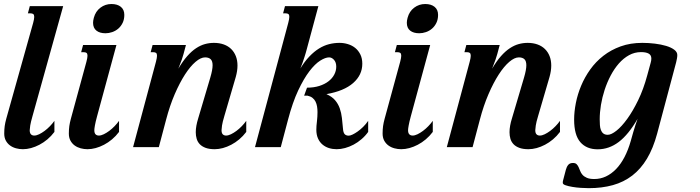

<svg xmlns="http://www.w3.org/2000/svg" viewBox="-20 -747 3554 975"><path d="M148.4 -630.9Q153.8 -650.9 153.8 -661.1Q153.8 -671.9 148.9 -675.5Q144 -679.2 135.3 -679.2H121.6L131.3 -715.8H300.8L145 -157.2Q136.2 -126.5 133.5 -109.6Q130.9 -92.8 130.9 -85.9Q130.9 -71.3 137.2 -64.9Q143.6 -58.6 153.8 -58.6Q165 -58.6 178.7 -65.2Q192.4 -71.8 206.5 -82.3Q220.7 -92.8 233.6 -106.2Q246.6 -119.6 256.3 -133.3V-77.1Q240.2 -55.7 220.7 -39.3Q201.2 -22.9 180.2 -12Q159.2 -1 137.7 4.9Q116.2 10.7 96.2 10.7Q78.6 10.7 61.5 6.1Q44.4 1.5 31 -8.3Q17.6 -18.1 9.5 -33.2Q1.5 -48.3 1.5 -68.8Q1.5 -89.8 3.9 -106.9Q6.3 -124 11.7 -143.6Z M456.5 -656.7Q465.3 -689.5 490 -708Q514.6 -726.6 545.9 -726.6Q576.2 -726.6 593.8 -712.2Q611.3 -697.8 611.3 -671.4Q611.3 -648.4 602.8 -630.9Q594.2 -613.3 580.6 -601.6Q566.9 -589.8 549.8 -584Q532.7 -578.1 515.6 -578.1Q486.3 -578.1 469.5 -591.6Q452.6 -605 452.6 -631.3Q452.6 -642.1 456.5 -656.7ZM418.9 -433.6Q424.3 -454.1 424.3 -463.9Q424.3 -474.6 419.4 -478.3Q414.6 -481.9 405.8 -481.9H392.1L401.9 -518.6H571.3L473.1 -157.2Q464.8 -126.5 461.9 -109.6Q459 -92.8 459 -85.9Q459 -71.3 465.3 -64.9Q471.7 -58.6 481.9 -58.6Q493.2 -58.6 506.8 -65.2Q520.5 -71.8 534.7 -82.3Q548.8 -92.8 561.8 -106.2Q574.7 -119.6 584.5 -133.3V-77.1Q568.4 -55.7 548.8 -39.3Q529.3 -22.9 508.3 -12Q487.3 -1 465.8 4.9Q444.3 10.7 424.3 10.7Q406.7 10.7 389.6 6.1Q372.6 1.5 359.1 -8.3Q345.7 -18.1 337.6 -33.2Q329.6 -48.3 329.6 -68.8Q329.6 -89.8 332 -106.9Q334.5 -124 339.8 -143.6Z M1119.1 -157.2Q1109.9 -126.5 1107.4 -109.6Q1105 -92.8 1105 -85.9Q1105 -71.3 1111.3 -64.9Q1117.7 -58.6 1127.9 -58.6Q1139.2 -58.6 1152.8 -65.2Q1166.5 -71.8 1180.7 -82.3Q1194.8 -92.8 1207.8 -106.2Q1220.7 -119.6 1230.5 -133.3V-77.1Q1214.4 -55.7 1194.8 -39.3Q1175.3 -22.9 1154.3 -12Q1133.3 -1 1111.8 4.9Q1090.3 10.7 1070.3 10.7Q1043 10.7 1024.4 3.9Q1005.9 -2.9 994.6 -14.6Q983.4 -26.4 978.8 -42Q974.1 -57.6 974.1 -75.7Q974.1 -91.8 977.3 -109.1Q980.5 -126.5 985.8 -143.6L1047.9 -353Q1059.6 -392.6 1059.6 -415.5Q1059.6 -437 1049.8 -446.3Q1040 -455.6 1021.5 -455.6Q999.5 -455.6 972.9 -432.9Q946.3 -410.2 919.4 -368.7Q892.6 -327.1 867.4 -269Q842.3 -210.9 823.7 -140.1L786.6 0H655.8L772 -433.6Q777.3 -454.1 777.3 -463.9Q777.3 -474.6 772.5 -478.3Q767.6 -481.9 758.8 -481.9H745.1L754.9 -518.6H924.3L912.1 -473.1Q909.7 -463.4 903.1 -444.1Q896.5 -424.8 885.7 -398.4Q908.2 -436.5 930.7 -461.9Q953.1 -487.3 975.8 -502.2Q998.5 -517.1 1021 -523.2Q1043.5 -529.3 1066.4 -529.3Q1094.2 -529.3 1116.5 -521.2Q1138.7 -513.2 1154.1 -498Q1169.4 -482.9 1177.7 -461.7Q1186 -440.4 1186 -414.1Q1186 -387.2 1177.2 -356Z M1443.8 -630.9Q1446.3 -641.1 1447.8 -648.7Q1449.2 -656.2 1449.2 -661.6Q1449.2 -671.9 1444.6 -675.5Q1439.9 -679.2 1431.2 -679.2H1417.5L1427.2 -715.8H1596.7L1536.6 -492.7Q1535.2 -487.8 1532.5 -478Q1529.8 -468.3 1525.6 -455.6Q1521.5 -442.9 1516.4 -428.2Q1511.2 -413.6 1505.4 -399.4Q1527.3 -435.5 1551.3 -460.4Q1575.2 -485.4 1600.1 -500.7Q1625 -516.1 1651.1 -522.7Q1677.2 -529.3 1704.1 -529.3Q1726.1 -529.3 1746.8 -522.9Q1767.6 -516.6 1783.7 -503.7Q1799.8 -490.7 1809.8 -470.7Q1819.8 -450.7 1819.8 -423.3Q1819.8 -366.2 1773.4 -325.4Q1727.1 -284.7 1637.7 -269Q1665.5 -256.8 1681.4 -238.3Q1697.3 -219.7 1705.3 -196.8Q1713.4 -173.8 1716.3 -147.7Q1719.2 -121.6 1721.7 -93.8Q1723.1 -73.7 1730.2 -65.9Q1737.3 -58.1 1751 -58.1Q1758.3 -58.1 1770.3 -63.7Q1782.2 -69.3 1796.1 -79.1Q1810.1 -88.9 1824.2 -102.8Q1838.4 -116.7 1849.6 -133.3V-77.1Q1835 -56.6 1815.9 -40.3Q1796.9 -23.9 1775.9 -12.7Q1754.9 -1.5 1732.7 4.6Q1710.4 10.7 1689.5 10.7Q1668.9 10.7 1650.4 4.9Q1631.8 -1 1617.4 -13.2Q1603 -25.4 1594.7 -44.2Q1586.4 -63 1586.4 -88.4Q1586.4 -106.4 1589.4 -130.1Q1592.3 -153.8 1592.3 -177.7Q1592.3 -192.4 1590.1 -206.1Q1587.9 -219.7 1582.3 -231Q1576.7 -242.2 1566.9 -250Q1557.1 -257.8 1541.5 -261.2H1524.4L1539.1 -301.8Q1573.7 -301.8 1601.3 -310.5Q1628.9 -319.3 1647.9 -334Q1667 -348.6 1677.2 -367.9Q1687.5 -387.2 1687.5 -408.7Q1687.5 -430.2 1676.3 -442.9Q1665 -455.6 1651.4 -455.6Q1632.3 -455.6 1606 -439Q1579.6 -422.4 1551 -385Q1522.5 -347.7 1494.1 -287.4Q1465.8 -227.1 1442.9 -140.1L1405.8 0H1274.9Z M2049.8 -656.7Q2058.6 -689.5 2083.3 -708Q2107.9 -726.6 2139.2 -726.6Q2169.4 -726.6 2187 -712.2Q2204.6 -697.8 2204.6 -671.4Q2204.6 -648.4 2196 -630.9Q2187.5 -613.3 2173.8 -601.6Q2160.2 -589.8 2143.1 -584Q2126 -578.1 2108.9 -578.1Q2079.6 -578.1 2062.7 -591.6Q2045.9 -605 2045.9 -631.3Q2045.9 -642.1 2049.8 -656.7ZM2012.2 -433.6Q2017.6 -454.1 2017.6 -463.9Q2017.6 -474.6 2012.7 -478.3Q2007.8 -481.9 1999 -481.9H1985.4L1995.1 -518.6H2164.6L2066.4 -157.2Q2058.1 -126.5 2055.2 -109.6Q2052.2 -92.8 2052.2 -85.9Q2052.2 -71.3 2058.6 -64.9Q2064.9 -58.6 2075.2 -58.6Q2086.4 -58.6 2100.1 -65.2Q2113.8 -71.8 2127.9 -82.3Q2142.1 -92.8 2155 -106.2Q2168 -119.6 2177.7 -133.3V-77.1Q2161.6 -55.7 2142.1 -39.3Q2122.6 -22.9 2101.6 -12Q2080.6 -1 2059.1 4.9Q2037.6 10.7 2017.6 10.7Q2000 10.7 1982.9 6.1Q1965.8 1.5 1952.4 -8.3Q1939 -18.1 1930.9 -33.2Q1922.9 -48.3 1922.9 -68.8Q1922.9 -89.8 1925.3 -106.9Q1927.7 -124 1933.1 -143.6Z M2712.4 -157.2Q2703.1 -126.5 2700.7 -109.6Q2698.2 -92.8 2698.2 -85.9Q2698.2 -71.3 2704.6 -64.9Q2710.9 -58.6 2721.2 -58.6Q2732.4 -58.6 2746.1 -65.2Q2759.8 -71.8 2773.9 -82.3Q2788.1 -92.8 2801 -106.2Q2814 -119.6 2823.7 -133.3V-77.1Q2807.6 -55.7 2788.1 -39.3Q2768.6 -22.9 2747.6 -12Q2726.6 -1 2705.1 4.9Q2683.6 10.7 2663.6 10.7Q2636.2 10.7 2617.7 3.9Q2599.1 -2.9 2587.9 -14.6Q2576.7 -26.4 2572 -42Q2567.4 -57.6 2567.4 -75.7Q2567.4 -91.8 2570.6 -109.1Q2573.7 -126.5 2579.1 -143.6L2641.1 -353Q2652.8 -392.6 2652.8 -415.5Q2652.8 -437 2643.1 -446.3Q2633.3 -455.6 2614.7 -455.6Q2592.8 -455.6 2566.2 -432.9Q2539.6 -410.2 2512.7 -368.7Q2485.8 -327.1 2460.7 -269Q2435.5 -210.9 2417 -140.1L2379.9 0H2249L2365.2 -433.6Q2370.6 -454.1 2370.6 -463.9Q2370.6 -474.6 2365.7 -478.3Q2360.8 -481.9 2352.1 -481.9H2338.4L2348.1 -518.6H2517.6L2505.4 -473.1Q2502.9 -463.4 2496.3 -444.1Q2489.7 -424.8 2479 -398.4Q2501.5 -436.5 2523.9 -461.9Q2546.4 -487.3 2569.1 -502.2Q2591.8 -517.1 2614.3 -523.2Q2636.7 -529.3 2659.7 -529.3Q2687.5 -529.3 2709.7 -521.2Q2731.9 -513.2 2747.3 -498Q2762.7 -482.9 2771 -461.7Q2779.3 -440.4 2779.3 -414.1Q2779.3 -387.2 2770.5 -356Z M3066.4 -62.5Q3084 -62.5 3110.4 -83.3Q3136.7 -104 3165 -143.1Q3193.4 -182.1 3220.5 -237.8Q3247.6 -293.5 3266.6 -363.8L3284.2 -428.2Q3287.6 -439.9 3287.6 -449.7Q3287.6 -467.3 3273.9 -474.9Q3260.3 -482.4 3235.4 -482.4Q3202.6 -482.4 3174.3 -466.8Q3146 -451.2 3122.8 -424.8Q3099.6 -398.4 3081.3 -363.8Q3063 -329.1 3050.5 -291Q3038.1 -252.9 3031.7 -214.4Q3025.4 -175.8 3025.4 -141.1Q3025.4 -126 3026.4 -111.8Q3027.3 -97.7 3031.5 -86.7Q3035.6 -75.7 3043.9 -69.1Q3052.2 -62.5 3066.4 -62.5ZM3217.8 -143.6Q3171.4 -63.5 3122.1 -26.1Q3072.8 11.2 3015.1 11.2Q2958.5 11.2 2927 -25.1Q2895.5 -61.5 2895.5 -139.6Q2895.5 -179.7 2904.3 -224.1Q2913.1 -268.6 2931.2 -311.8Q2949.2 -355 2977.3 -394.3Q3005.4 -433.6 3043.9 -463.6Q3082.5 -493.7 3131.8 -511.5Q3181.2 -529.3 3241.7 -529.3Q3273.9 -529.3 3305.7 -525.4Q3337.4 -521.5 3362.8 -513.9Q3388.2 -506.3 3403.8 -494.6Q3419.4 -482.9 3419.4 -467.8Q3419.4 -459.5 3417.7 -450.2Q3416 -440.9 3413.6 -430.7L3316.9 -67.9Q3296.9 6.3 3265.4 58.8Q3233.9 111.3 3190.7 144.5Q3147.5 177.7 3092.3 193.1Q3037.1 208.5 2970.2 208.5Q2952.6 208.5 2929.9 207Q2907.2 205.6 2886.7 202.1Q2866.2 198.7 2852.1 193.8Q2837.9 189 2837.9 181.6Q2837.9 179.2 2838.1 175.3Q2838.4 171.4 2839.4 168.9L2853.5 115.2Q2857.4 100.1 2865.5 90.3Q2873.5 80.6 2889.6 80.6Q2901.9 80.6 2908 86.7Q2914.1 92.8 2918.2 101.8Q2922.4 110.8 2926.3 121.3Q2930.2 131.8 2938.2 140.9Q2946.3 149.9 2960.2 156Q2974.1 162.1 2998 162.1Q3028.8 162.1 3056.6 149.2Q3084.5 136.2 3108.4 111.6Q3132.3 86.9 3151.1 51Q3169.9 15.1 3183.1 -31.2L3195.8 -76.2Q3201.7 -97.2 3207 -112.5Q3212.4 -127.9 3217.8 -143.6Z"/></svg>

Font: Arian AMU Serif
Style: Bold Italic
Weight: 700
Italic angle: -15°
Designer: Ruben Hakobyan (Tarumian)
Foundry: Ruben Hakobyan (Tarumian)
Version: Version 1.002